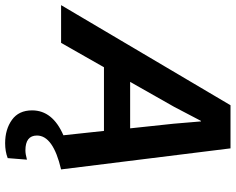

<svg xmlns="http://www.w3.org/2000/svg" viewBox="-153 -595 918 748"><g transform="rotate(90 306.0 -221.0)"><path d="M460 94Q460 139 518 139Q532 139 554 133L548 208Q522 218 490 218Q436 218 399 191.5Q362 165 362 113Q362 33 459 -9L442 -167H194L99 0H-48L342 -660H510L592 0Q460 31 460 94ZM251 -269H432L414 -438L405 -545H403L348 -440Z"/></g></svg>

Font: Elaine Sans SemiBold
Style: Italic
Weight: 600
Italic angle: -13°
Designer: Wei Huang
Foundry: Wei Huang
Version: Version 2.001;December 24, 2019;FontCreator 12.0.0.2547 64-b